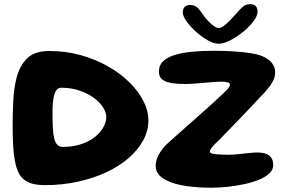

<svg xmlns="http://www.w3.org/2000/svg" viewBox="-20 -850 1344 896"><path d="M189 14Q142 14 113.2 1Q84.5 -12 69.8 -38.2Q55 -64.5 48.5 -105.5Q43 -136.5 41 -176.5Q39 -216.5 39 -264.5Q39 -328.5 42.2 -383.8Q45.5 -439 56 -482Q71 -542.5 106 -577.2Q141 -612 209.5 -612Q287.5 -612 357.2 -592.5Q427 -573 484.8 -540Q542.5 -507 584.5 -465.2Q626.5 -423.5 649.5 -378Q672.5 -332.5 672.5 -289Q672.5 -239.5 648 -194.5Q623.5 -149.5 579.2 -111.5Q535 -73.5 474.8 -45.5Q414.5 -17.5 342 -1.8Q269.5 14 189 14ZM272 -164.5Q312 -164.5 344.2 -173Q376.5 -181.5 401 -196Q425.5 -210.5 442.2 -228.8Q459 -247 467.5 -266.5Q476 -286 476 -304.5Q476 -321 466.2 -339.8Q456.5 -358.5 438.2 -376.2Q420 -394 394 -408.5Q368 -423 335.8 -431.8Q303.5 -440.5 265.5 -440.5Q252.5 -440.5 244.5 -430.8Q236.5 -421 232 -403.5Q228.5 -389 226.8 -370.2Q225 -351.5 225 -330Q225 -287 226.5 -255.5Q228 -224 233 -204Q242.5 -164.5 272 -164.5ZM964.5 26Q904 26 849.2 18.2Q794.5 10.5 760 -7Q733.5 -19 720 -36.2Q706.5 -53.5 706.5 -75.5Q706.5 -102 721.5 -129.5Q736.5 -157 765.5 -184Q785 -201.5 811 -224.5Q837 -247.5 866 -273.2Q895 -299 923.5 -324.2Q952 -349.5 976.8 -372Q1001.5 -394.5 1018.5 -411Q1036 -426.5 1044.5 -437.2Q1053 -448 1053 -455Q1053 -462.5 1042.2 -465.8Q1031.5 -469 1010.5 -469Q1000 -469 979.8 -467.5Q959.5 -466 934.8 -463.8Q910 -461.5 886.2 -459.8Q862.5 -458 845 -458Q802 -458 774.8 -463.5Q747.5 -469 734.5 -481.5Q721.5 -494 721.5 -516Q721.5 -545 740.5 -563.5Q759.5 -582 794 -593Q828.5 -604 875 -608.5Q921.5 -613 976.5 -613Q1027 -613 1072.8 -610Q1118.5 -607 1153.5 -601.2Q1188.5 -595.5 1207 -586.5Q1235.5 -573.5 1249.8 -555Q1264 -536.5 1264 -512.5Q1264 -491 1253.8 -471.5Q1243.5 -452 1228 -433.5Q1212.5 -415 1195 -398Q1184.5 -386.5 1167.8 -368.8Q1151 -351 1130.5 -329.2Q1110 -307.5 1087.5 -284.2Q1065 -261 1043.2 -238.5Q1021.5 -216 1002.5 -196.5Q979.5 -175.5 969.2 -162.8Q959 -150 959 -142.5Q959 -138 966.2 -134.8Q973.5 -131.5 992.2 -129.8Q1011 -128 1044.5 -128Q1068 -128 1094 -130.8Q1120 -133.5 1143.5 -136Q1167 -138.5 1182.5 -138.5Q1202.5 -138.5 1218.8 -133.2Q1235 -128 1245 -115.2Q1255 -102.5 1255 -79Q1255 -58 1237.2 -41Q1219.5 -24 1189 -11.5Q1158.5 1 1120.5 9.2Q1082.5 17.5 1042.2 21.8Q1002 26 964.5 26ZM1000 -646Q978 -646 949.5 -662Q921 -678 894.5 -702Q868 -726 850.5 -750.5Q833 -775 833 -792Q833 -809 842.2 -818Q851.5 -827 866.5 -827Q887.5 -827 900.8 -814.8Q914 -802.5 928 -780.5Q938 -766 951.5 -751.8Q965 -737.5 978.5 -728.2Q992 -719 1001.5 -719Q1011 -719 1025 -729.8Q1039 -740.5 1054.5 -756.2Q1070 -772 1082.5 -786.5Q1100 -807.5 1113.8 -819Q1127.5 -830.5 1147 -830.5Q1182 -830.5 1182 -795Q1182 -776.5 1163.2 -751.2Q1144.5 -726 1115.2 -702Q1086 -678 1055 -662Q1024 -646 1000 -646Z"/></svg>

Font: Gluten SemiBold
Style: Regular
Weight: 600
Designer: Tyler Finck
Foundry: Etcetera Type Company
Version: Version 1.300